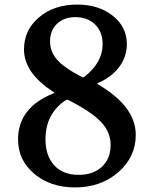

<svg xmlns="http://www.w3.org/2000/svg" viewBox="-20 -810 681 840"><path d="M308 10Q201 10 130 -49.5Q59 -109 59 -200Q59 -340 215 -402Q220 -403 215 -407Q85 -490 85 -594Q85 -679 151 -734.5Q217 -790 317 -790Q412 -790 473.5 -741Q535 -692 535 -617Q535 -562 501.5 -517Q468 -472 407 -446Q403 -445 407 -442Q574 -345 574 -220Q574 -123 497.5 -56.5Q421 10 308 10ZM339 -473Q345 -470 349 -474Q429 -536 429 -617Q429 -670 396.5 -702.5Q364 -735 310 -735Q260 -735 229.5 -706Q199 -677 199 -628Q199 -583 231.5 -547Q264 -511 339 -473ZM324 -45Q388 -45 426 -80.5Q464 -116 464 -176Q464 -232 422 -276.5Q380 -321 278 -373Q273 -375 268 -372Q179 -313 179 -201Q179 -128 217.5 -86.5Q256 -45 324 -45Z"/></svg>

Font: Caslon OS
Style: Regular
Weight: 400
Designer: Alfredo Marco Pradil
Foundry: Hanken Design Co.
Version: Version 1.000;PS 001.000;hotconv 1.0.88;makeotf.lib2.5.64775